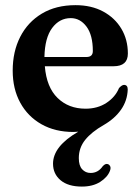

<svg xmlns="http://www.w3.org/2000/svg" viewBox="-20 -488 530 726"><path d="M395.5 158.5Q386.5 182 358.8 199.8Q331 217.5 289.5 217.5Q237.5 217.5 209 193.5Q180.5 169.5 180.5 131Q180.5 65 276 10Q266 11 257.5 11Q188.5 11 136.8 -18.2Q85 -47.5 56.5 -99.8Q28 -152 28 -221Q28 -293 56.5 -348.8Q85 -404.5 138.2 -436.5Q191.5 -468.5 265.5 -468.5Q325.5 -468.5 370 -444.5Q414.5 -420.5 439 -379.2Q463.5 -338 463.5 -285.5Q463.5 -237.5 409.5 -237.5H149.5Q156 -158 197.8 -117.5Q239.5 -77 303.5 -77Q349 -77 382.5 -99Q416 -121 430 -155Q441.5 -167.5 449.5 -167Q463 -166.5 463 -149.5Q461.5 -107.5 437.8 -73.5Q414 -39.5 372.5 -15.5Q326 11 302 41Q278 71 278 110Q278 138.5 290.8 152.2Q303.5 166 322.5 166Q351 166 368.5 140.5Q378.5 129.5 387.5 132.5Q393 134 396.5 140.5Q400 147 395.5 158.5ZM247.5 -419.5Q205 -419.5 177.2 -382.2Q149.5 -345 148 -272.5H307Q331 -272.5 331 -295Q331 -355.5 307 -387.5Q283 -419.5 247.5 -419.5Z"/></svg>

Font: Fraunces 72pt Soft SemiBold
Style: Regular
Weight: 600
Version: Version 1.000;[b76b70a41]